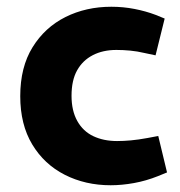

<svg xmlns="http://www.w3.org/2000/svg" viewBox="-20 -541 532 569"><path d="M308 8Q233 8 172 -23Q111 -54 75.5 -113Q40 -172 40 -256Q40 -342 76.5 -401Q113 -460 174 -490.5Q235 -521 310 -521Q345 -521 378.5 -514.5Q412 -508 441 -497L468 -486L441 -377L408 -384Q387 -389 366 -391Q345 -393 325 -393Q285 -393 255 -377.5Q225 -362 208.5 -332.5Q192 -303 192 -257Q192 -213 209 -182.5Q226 -152 256.5 -137.5Q287 -123 327 -123Q346 -123 368 -125Q390 -127 417 -132L449 -138L475 -30L448 -19Q413 -5 377 1.5Q341 8 308 8Z"/></svg>

Font: REM Medium SemiBold
Style: Regular
Weight: 600
Version: Version 1.005;gftools[0.9.28]